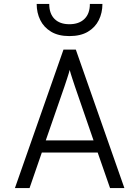

<svg xmlns="http://www.w3.org/2000/svg" viewBox="-20 -951 704 971"><path d="M55.5 0 301 -700H363.5L609 0H536.5L474 -179.5H191.5L129.5 0ZM211.5 -241H453L359 -513.5Q354.5 -527 345.5 -554.2Q336.5 -581.5 332.5 -597.5Q328.5 -581.5 319.5 -554.2Q310.5 -527 306 -513.5ZM331 -768.5Q275 -768.5 238.2 -790.8Q201.5 -813 183.5 -849.8Q165.5 -886.5 165.5 -931H229Q229 -882 255.8 -855.2Q282.5 -828.5 331 -828.5Q379.5 -828.5 407 -855.2Q434.5 -882 434.5 -931H498Q498 -886.5 479.8 -849.5Q461.5 -812.5 424.5 -790.5Q387.5 -768.5 331 -768.5Z"/></svg>

Font: Overpass Light
Style: Regular
Weight: 300
Designer: Delve Withrington, Dave Bailey, Thomas Jockin
Foundry: Delve Fonts LLC
Version: Version 4.000; ttfautohint (v1.8.3)